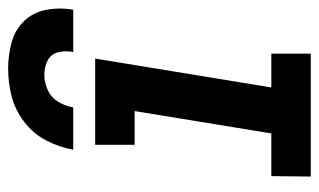

<svg xmlns="http://www.w3.org/2000/svg" viewBox="-176 -608 784 472"><g transform="rotate(-90 216.0 -372.0)"><path d="M18 0H320V-97H237L308 -530H96V-433H179L124 -97H19ZM84 -584H188Q191 -603 201.5 -620.5Q212 -638 230.5 -646.5Q249 -655 268 -655Q287 -655 303 -647Q319 -639 323.5 -621Q328 -603 324 -584H428Q434 -617 428 -649.5Q422 -682 400.5 -704.5Q379 -727 347.5 -735.5Q316 -744 283 -744Q249 -744 215.5 -735.5Q182 -727 152.5 -704.5Q123 -682 106.5 -650Q90 -618 84 -584Z"/></g></svg>

Font: Iosevka Sparkle SmBdObl
Style: Regular
Weight: 600
Italic angle: -9°
Designer: Belleve Invis
Foundry: Belleve Invis
Version: Version 4.5.0; ttfautohint (v1.8.3)